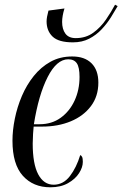

<svg xmlns="http://www.w3.org/2000/svg" viewBox="-20 -786 520 816"><path d="M290 -606Q229 -606 203.5 -630.5Q178 -655 178 -695Q178 -704 180 -715Q182 -726 186 -741L254 -750Q249 -734 246.5 -719.5Q244 -705 244 -693Q244 -662 258 -643Q272 -624 302 -624Q345 -624 376.5 -647Q408 -670 430.5 -703Q453 -736 469 -766L480 -760Q468 -739 451.5 -712.5Q435 -686 412 -661.5Q389 -637 359 -621.5Q329 -606 290 -606ZM194 10Q121 10 77 -39Q33 -88 33 -188Q33 -232 43 -281.5Q53 -331 73 -378Q93 -425 123.5 -463Q154 -501 194.5 -523.5Q235 -546 287 -546Q340 -546 369 -517Q398 -488 398 -435Q398 -377 366.5 -335Q335 -293 281 -270.5Q227 -248 159 -248H123Q122 -241 120.5 -217Q119 -193 119 -176Q119 -89 142.5 -45Q166 -1 208 -1Q249 -1 277 -37.5Q305 -74 321 -127Q326 -125 329 -119Q332 -113 332 -98Q332 -75 316 -50Q300 -25 269 -7.5Q238 10 194 10ZM148 -258Q200 -258 238 -285.5Q276 -313 297 -358.5Q318 -404 318 -459Q318 -500 306.5 -517Q295 -534 270 -534Q221 -534 182.5 -458.5Q144 -383 124 -258Z"/></svg>

Font: Noto Serif Display ExtraCondensed
Style: Italic
Weight: 400
Width: 2
Italic angle: -12°
Designer: Monotype Design Team
Foundry: Monotype Imaging Inc.
Version: Version 2.009